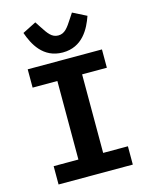

<svg xmlns="http://www.w3.org/2000/svg" viewBox="-137 -1038 875 1124"><g transform="rotate(-15 300.0 -476.0)"><path d="M525 0V-111H375V-587H525V-698H75V-587H225V-111H75V0ZM300 -740C420 -740 469 -838 494 -910L411 -952L390 -920C359 -872 339 -843 300 -843C261 -843 241 -872 210 -920L189 -952L106 -910C131 -838 180 -740 300 -740Z"/></g></svg>

Font: IBM Plex Mono
Style: Bold
Weight: 700
Monospace: yes
Designer: Mike Abbink, Paul van der Laan, Pieter van Rosmalen
Foundry: Bold Monday
Version: Version 2.004